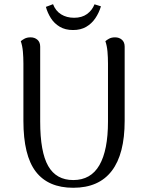

<svg xmlns="http://www.w3.org/2000/svg" viewBox="-20 -880 698 913"><path d="M572.8 -658.2V-305.4Q572.8 -147.5 511.4 -67.3Q450 12.9 328.3 12.9Q209.4 12.9 150.3 -63.8Q91.3 -140.5 91.3 -305.4V-577.4Q91.3 -606.9 88.9 -634.5Q86.5 -662.1 78.8 -684.2Q84.6 -689.5 96.5 -696Q108.3 -702.4 125.5 -702.4Q145 -702.4 158 -690.9Q171.1 -679.4 171.1 -658.2V-302.2Q171.1 -156.9 209.3 -90.4Q247.5 -23.8 328.3 -23.8Q412 -23.8 452.8 -94.8Q493.5 -165.7 493.5 -302.2V-577.4Q493.5 -606.9 491.1 -634.5Q488.7 -662.1 481.1 -684.2Q486.8 -689.5 498.5 -696Q510.1 -702.4 527.2 -702.4Q546.8 -702.4 559.8 -690.9Q572.8 -679.4 572.8 -658.2ZM460 -849.9Q450.8 -819.1 433.3 -793.2Q415.8 -767.4 389.7 -752.3Q363.7 -737.2 327.3 -737.2Q290.4 -737.2 264.2 -752.8Q237.9 -768.4 221.9 -793.7Q205.9 -819 198.2 -847.3Q207.1 -850.4 215.5 -853.7Q223.8 -857 232.2 -860.1Q244.3 -828.2 270.6 -811.8Q296.8 -795.5 332.4 -795.5Q369.4 -795.5 393.9 -813.3Q418.4 -831.2 429.4 -859.5Q437.8 -857 444.9 -854.7Q452.1 -852.5 460 -849.9Z"/></svg>

Font: Arima Thin
Style: Regular
Weight: 100
Designer: Joana Correia and Natanael Gama
Foundry: NDISCOVER
Version: Version 1.101;gftools[0.9.23]